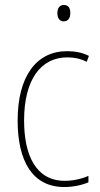

<svg xmlns="http://www.w3.org/2000/svg" viewBox="-20 -743 401 773"><path d="M237 -723C217 -723 211 -706 211 -690C211 -672 219 -657 236 -657C255 -657 263 -671 263 -691C263 -707 258 -723 237 -723ZM239 10C274 10 311 2 336 -9V-35C307 -22 273 -15 241 -15C125 -15 77 -117 77 -258C77 -422 144 -512 251 -512C278 -512 305 -507 329 -494L338 -518C312 -531 284 -537 250 -537C126 -537 51 -435 51 -258C51 -97 109 10 239 10Z"/></svg>

Font: Noto Sans Sinhala Condensed Thin
Style: Regular
Weight: 100
Width: 3
Designer: Jelle Bosma - Monotype Design Team
Foundry: Monotype Imaging Inc.
Version: Version 2.006